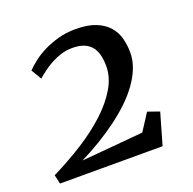

<svg xmlns="http://www.w3.org/2000/svg" viewBox="-105 -673 782 779"><g transform="rotate(-20 285.5 -283.5)"><path d="M17.1 -39.1Q88.4 -74.2 151.9 -114.5Q215.3 -154.8 262.7 -198.7Q310.1 -242.7 337.6 -289.3Q365.2 -335.9 365.2 -383.3Q365.2 -411.1 359.6 -432.9Q354 -454.6 341.6 -469.5Q329.1 -484.4 309.1 -492.2Q289.1 -500 260.3 -500Q234.9 -500 211.9 -492.9Q189 -485.8 168.7 -474.9Q148.4 -463.9 131.1 -450.9Q113.8 -438 100.1 -426.3L73.7 -470.7Q88.4 -485.8 110.4 -502.9Q132.3 -520 160.9 -534.2Q189.5 -548.3 223.9 -557.9Q258.3 -567.4 297.9 -567.4Q351.1 -567.4 385.5 -553.5Q419.9 -539.6 439.9 -516.6Q460 -493.7 467.8 -463.9Q475.6 -434.1 475.6 -402.3Q475.6 -368.7 462.9 -336.2Q450.2 -303.7 427.7 -272.5Q405.3 -241.2 374.3 -211.7Q343.3 -182.1 306.4 -155Q269.5 -127.9 228.3 -103Q187 -78.1 144 -56.6L410.2 -80.1L457.5 -153.3L507.8 -135.7L468.8 0H25.9Z"/></g></svg>

Font: Merriweather
Style: Italic
Weight: 400
Italic angle: -7°
Designer: Eben Sorkin ( eben@eyebytes.com )
Foundry: Eben Sorkin ( eben@eyebytes.com )
Version: Version 1.005; ttfautohint (v0.97) -l 13 -r 13 -G 200 -x 24 